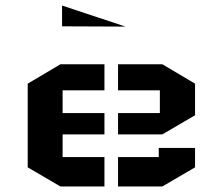

<svg xmlns="http://www.w3.org/2000/svg" viewBox="-20 -673 804 693"><path d="M684 -257 566 -188H406V-265H557V-347H406V-441H566L684 -371ZM684 -139V-69L566 0H406V-106H553V-139ZM80 -69 198 0H357V-106H206V-188H357V-265H206V-347H357V-441H198L80 -371ZM433 -577 204 -578V-653Z"/></svg>

Font: Wallpoet
Style: Regular
Weight: 400
Designer: Lars Berggren
Foundry: Lars Berggren
Version: Version 1.000